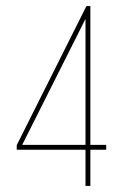

<svg xmlns="http://www.w3.org/2000/svg" viewBox="-20 -611 404 631"><path d="M261 0V-119H35V-134L264 -591H277V-135H329V-119H277V0ZM53 -135H261V-549Z"/></svg>

Font: Alumni Sans Pinstripe
Style: Regular
Weight: 400
Designer: Robert E. Leuschke
Foundry: Robert E. Leuschke
Version: Version 1.010; ttfautohint (v1.8.4.7-5d5b)